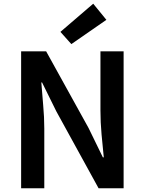

<svg xmlns="http://www.w3.org/2000/svg" viewBox="-20 -1016 782 1036"><path d="M94 0V-739H229L458 -325L535 -167H540Q534 -224 528 -290.5Q522 -357 522 -419V-739H647V0H512L284 -415L207 -571H203Q207 -513 213 -448.5Q219 -384 219 -322V0ZM365 -778 306 -844 483 -996 554 -909Z"/></svg>

Font: Noto Sans KR SemiBold
Style: Regular
Weight: 600
Designer: Ryoko NISHIZUKA  (kana, bopomofo & ideographs); Paul D. Hunt (Latin, Greek & Cyrillic); Sandoll Communications , Soo-you
Foundry: Adobe
Version: Version 2.004-H2;hotconv 1.0.118;makeotfexe 2.5.65603